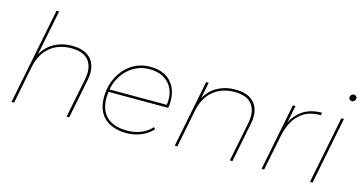

<svg xmlns="http://www.w3.org/2000/svg" viewBox="-77 -1084 2703 1428"><g transform="rotate(15 1274.0 -369.5)"><path d="M393 -520Q465 -520 508 -492.5Q551 -465 566 -416.5Q581 -368 568 -305L507 0H487L548 -305Q566 -396 526.5 -448.5Q487 -501 391 -501Q293 -501 227 -446.5Q161 -392 140 -287L83 0H63L211 -742H231L156 -367L146 -362Q183 -445 247 -482.5Q311 -520 393 -520Z M946 3Q875 3 823.5 -22Q772 -47 745 -94.5Q718 -142 718 -210Q718 -298 754 -368Q790 -438 852.5 -479Q915 -520 994 -520Q1060 -520 1107 -495Q1154 -470 1179.5 -423Q1205 -376 1205 -310Q1205 -297 1203.5 -283.5Q1202 -270 1200 -259H734L738 -278H1191L1183 -267Q1195 -343 1173 -395Q1151 -447 1104.5 -474Q1058 -501 994 -501Q921 -501 862.5 -463Q804 -425 770.5 -359.5Q737 -294 737 -210Q737 -116 791 -66Q845 -16 947 -16Q1006 -16 1055 -36.5Q1104 -57 1135 -93L1147 -80Q1116 -43 1062.5 -20Q1009 3 946 3Z M1650 -520Q1722 -520 1765 -492.5Q1808 -465 1823 -416.5Q1838 -368 1825 -305L1764 0H1744L1805 -305Q1823 -396 1783.5 -448.5Q1744 -501 1648 -501Q1550 -501 1484 -446.5Q1418 -392 1397 -287L1340 0H1320L1423 -517H1443L1413 -367L1403 -362Q1440 -445 1504 -482.5Q1568 -520 1650 -520Z M1988 0 2091 -517H2111L2079 -357L2074 -362Q2106 -436 2165 -478Q2224 -520 2315 -520L2311 -500Q2309 -500 2306.5 -500Q2304 -500 2302 -500Q2207 -500 2146 -441.5Q2085 -383 2062 -270L2008 0Z M2361 0 2464 -517H2484L2381 0ZM2506 -660Q2496 -660 2489 -667Q2482 -674 2482 -684Q2482 -695 2490.5 -703.5Q2499 -712 2510 -712Q2520 -712 2527 -705Q2534 -698 2534 -688Q2534 -677 2525.5 -668.5Q2517 -660 2506 -660Z"/></g></svg>

Font: Montserrat Thin Thin
Style: Italic
Weight: 250
Italic angle: -11.3°
Version: Version 9.000